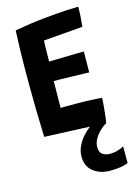

<svg xmlns="http://www.w3.org/2000/svg" viewBox="-137 -733 752 1072"><g transform="rotate(-15 239.0 -197.5)"><path d="M467 155V251.5Q452.5 258 427 263Q401.5 268 362.5 268Q306 268 266.8 238Q227.5 208 227.5 151Q227.5 120 240.8 91.8Q254 63.5 274.5 40.2Q295 17 316.5 1Q289.5 -0.5 262.8 -1.5Q236 -2.5 209 -3.5Q171.5 -5 132 -6.8Q92.5 -8.5 55 -10Q52 -92.5 50.5 -170.5Q49 -248.5 49 -318Q49 -434 51 -513.2Q53 -592.5 55 -625.5Q147.5 -642 227 -650Q306.5 -658 359.8 -660.5Q413 -663 426.5 -663Q426.5 -633.5 424.8 -606.2Q423 -579 420 -548.5L193 -530Q192 -519 191.5 -494.2Q191 -469.5 190.8 -444.8Q190.5 -420 190.5 -409Q204.5 -409.5 231.2 -410Q258 -410.5 288.8 -411.2Q319.5 -412 347.2 -412.8Q375 -413.5 392 -413.5L391 -292.5Q382.5 -293 354 -293.8Q325.5 -294.5 290.5 -295.5Q255.5 -296.5 226.5 -297Q197.5 -297.5 187 -297Q187 -290 186.8 -270.2Q186.5 -250.5 186.2 -225.8Q186 -201 185.8 -178.2Q185.5 -155.5 185.5 -142.5Q193.5 -143 222 -143Q250.5 -143 278.5 -143Q320 -143 360.5 -141.2Q401 -139.5 423.5 -137.5Q423 -114 420.2 -83.2Q417.5 -52.5 414.2 -26.8Q411 -1 408.5 6.5Q391 15 371.8 33.5Q352.5 52 339.2 75.2Q326 98.5 326 121.5Q326 153 343.8 164.8Q361.5 176.5 387 176.5Q429.5 176.5 467 155Z"/></g></svg>

Font: Grandstander SemiBold
Style: Regular
Weight: 600
Designer: Tyler Finck
Foundry: Etcetera Type Co
Version: Version 1.200; ttfautohint (v1.8.3)